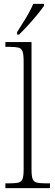

<svg xmlns="http://www.w3.org/2000/svg" viewBox="-20 -979 288 999"><path d="M8 0V-25H26Q60 -25 76 -29Q92 -33 97.5 -48.5Q103 -64 103 -98V-660Q103 -695 97.5 -711Q92 -727 77 -731Q62 -735 34 -735H8V-760H144V-98Q144 -64 149.5 -48.5Q155 -33 171.5 -29Q188 -25 221 -25H240V0ZM69 -812Q91 -846 115 -885.5Q139 -925 153 -959H209V-949Q198 -932 175 -904Q152 -876 126 -847.5Q100 -819 79 -799H69Z"/></svg>

Font: Noto Serif SemiCondensed ExtraLight
Style: Regular
Weight: 200
Width: 4
Designer: Monotype Design Team
Foundry: Monotype Imaging Inc.
Version: Version 2.014